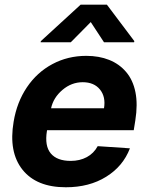

<svg xmlns="http://www.w3.org/2000/svg" viewBox="-20 -792 638 823"><path d="M262.1 10.7Q136.4 10.7 76.3 -64.8Q16.3 -140.3 38.4 -270.2Q52.2 -353.7 95.3 -417.8Q138.5 -481.9 204.5 -517.2Q270.6 -552.6 349.8 -552.6Q404.5 -552.6 447.8 -535.3Q491.1 -518.1 520.6 -483.5Q550.1 -448.9 560.5 -397Q571 -345.2 560 -275.6L553.3 -234H181.8L181.1 -230.1Q170.8 -166.5 197.6 -134.4Q224.4 -102.3 283.4 -102.3Q321.7 -102.3 351.9 -118.4Q382.1 -134.6 398.8 -165.5L536.9 -156.2Q507.5 -79.2 435 -34.3Q362.6 10.7 262.1 10.7ZM283.4 -610.8H154.1L155.2 -615.8L325.6 -772H438.2L555.8 -615.8L554.7 -610.8H425.8L369 -697.4ZM198.9 -327.8H425.8Q433.9 -376.8 408.6 -408.2Q383.2 -439.6 334.5 -439.6Q286.6 -439.6 247.7 -406.6Q208.8 -373.6 198.9 -327.8Z"/></svg>

Font: Karasuma Gothic
Style: Bold Italic
Weight: 700
Italic angle: 9.39998°
Designer: Rasmus Andersson / Ryoko Nishizuka
Foundry: Genbu
Version: Version 1.00